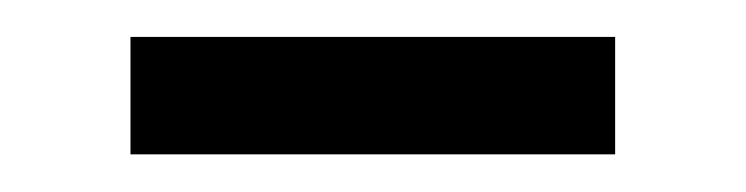

<svg xmlns="http://www.w3.org/2000/svg" viewBox="-20 -694 400 103"><path d="M50 -674.2H310V-611.2H50Z"/></svg>

Font: TikTok Sans Light
Style: Regular
Weight: 300
Version: Version 4.000